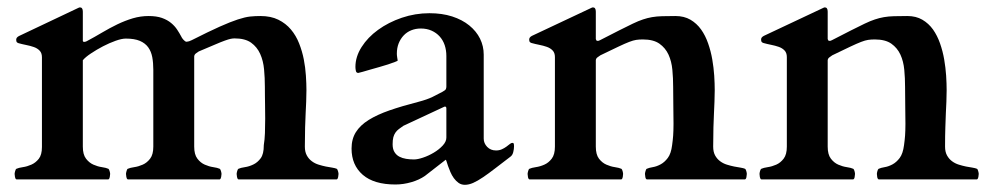

<svg xmlns="http://www.w3.org/2000/svg" viewBox="-20 -497 2742 532"><path d="M193.8 -473.6Q195.8 -474.6 198 -475.6Q200.2 -476.6 201.2 -476.6Q209.5 -476.6 209.5 -464.8V-383.8Q210 -380.9 213.4 -380.9Q216.3 -380.9 220.2 -382.8Q242.2 -394.5 263.2 -407Q284.2 -419.4 305.4 -429.7Q326.7 -439.9 348.1 -446.3Q369.6 -452.6 391.6 -452.6Q413.6 -452.6 428.7 -447.3Q443.8 -441.9 454.1 -433.3Q464.4 -424.8 470.9 -414.8Q477.5 -404.8 482.4 -395.5Q482.9 -394 484.4 -391.8Q485.8 -389.6 488 -387.2Q490.2 -384.8 492.4 -383.1Q494.6 -381.3 497.1 -381.3Q503.9 -381.8 511.2 -385.7Q558.6 -409.7 588.6 -423.1Q618.7 -436.5 638.9 -443.1Q659.2 -449.7 673.1 -451.2Q687 -452.6 701.7 -452.6Q730.5 -452.6 751.2 -442.4Q772 -432.1 786.1 -415.3Q800.3 -398.4 808.8 -376.7Q817.4 -355 821.8 -332.3Q826.2 -309.6 827.6 -287.4Q829.1 -265.1 829.1 -247.1Q829.1 -230 828.4 -215.3Q827.6 -200.7 826.9 -183.3Q826.2 -166 825.4 -144Q824.7 -122.1 824.7 -90.8Q824.7 -76.2 830.1 -66.4Q835.4 -56.6 844 -50.3Q852.5 -43.9 862.8 -40.8Q873 -37.6 882.8 -35.6Q892.6 -33.7 900.6 -32.5Q908.7 -31.2 913.1 -29.3Q915 -28.3 916.5 -22.9Q918 -17.6 918 -15.1Q918 -12.2 917 -6.6Q916 -1 913.1 0H640.6Q637.7 -1 636.7 -6.6Q635.7 -12.2 635.7 -15.1Q635.7 -17.6 637.2 -22.9Q638.7 -28.3 640.6 -29.3Q647 -32.2 658.7 -33.9Q670.4 -35.6 682.1 -41.3Q693.8 -46.9 702.4 -58.6Q710.9 -70.3 710.9 -93.8V-94.7Q713.4 -109.9 714.1 -128.2Q714.8 -146.5 714.8 -168.5Q714.8 -179.2 714.6 -188.7Q714.4 -198.2 714.4 -208.3Q714.4 -218.3 714.1 -230Q713.9 -241.7 713.9 -256.8Q713.9 -280.8 711.7 -304.7Q709.5 -328.6 700.9 -347.7Q692.4 -366.7 675.8 -378.7Q659.2 -390.6 629.9 -390.6Q625 -390.6 619.1 -389.4Q613.3 -388.2 603 -384.5Q592.8 -380.9 575.7 -373.5Q558.6 -366.2 530.8 -354.5Q526.9 -352.1 522.7 -348.9Q518.6 -345.7 518.1 -340.8V-90.8Q518.1 -68.8 526.9 -57.4Q535.6 -45.9 547.4 -40.8Q559.1 -35.6 570.8 -33.9Q582.5 -32.2 588.9 -29.3Q590.8 -28.3 592.3 -22.9Q593.8 -17.6 593.8 -15.1Q593.8 -12.2 592.8 -6.6Q591.8 -1 588.9 0H334Q331.1 -1 330.1 -6.6Q329.1 -12.2 329.1 -15.1Q329.1 -17.6 330.6 -22.9Q332 -28.3 334 -29.3Q340.3 -32.2 352.1 -33.9Q363.8 -35.6 375.5 -40.8Q387.2 -45.9 396 -57.4Q404.8 -68.8 404.8 -90.8V-303.7Q404.8 -322.8 401.9 -338.6Q398.9 -354.5 390.6 -366Q382.3 -377.4 367.4 -383.8Q352.5 -390.1 328.6 -390.1Q317.4 -390.1 300.3 -384Q283.2 -377.9 265.4 -368.7Q247.6 -359.4 232.2 -349.1Q216.8 -338.9 209.5 -330.1V-90.8Q209.5 -68.8 218.3 -57.4Q227.1 -45.9 238.8 -40.8Q250.5 -35.6 262.2 -33.9Q273.9 -32.2 280.3 -29.3Q282.2 -28.3 283.7 -22.9Q285.2 -17.6 285.2 -15.1Q285.2 -12.2 284.2 -6.6Q283.2 -1 280.3 0H25.4Q22.5 -1 21.5 -6.6Q20.5 -12.2 20.5 -15.1Q20.5 -17.6 22 -22.9Q23.4 -28.3 25.4 -29.3Q31.7 -32.2 43.5 -33.9Q55.2 -35.6 66.9 -40.8Q78.6 -45.9 87.4 -56.9Q96.2 -67.9 96.2 -89.8V-338.4Q96.2 -350.1 89.8 -356.7Q83.5 -363.3 73.7 -366.7Q64 -370.1 52.7 -372.3Q41.5 -374.5 31.2 -377.4Q28.3 -378.4 26.6 -380.1Q24.9 -381.8 24.9 -387.2Q24.9 -389.6 26.4 -392.1Q27.8 -394.5 32.2 -397Z M1157.7 -9.8Q1141.6 1.5 1119.6 7.8Q1097.7 14.2 1075.7 14.2Q1016.1 14.2 985.1 -12.7Q954.1 -39.6 954.1 -85.4Q954.1 -111.8 966.1 -130.9Q978 -149.9 1001.5 -164.6Q1024.9 -179.2 1059.3 -191.2Q1093.8 -203.1 1139.2 -214.8Q1163.6 -221.2 1178.5 -228.5Q1193.4 -235.8 1206.1 -242.7Q1214.4 -247.1 1215.6 -250.5Q1216.8 -253.9 1216.8 -256.8V-341.8Q1216.8 -357.9 1212.2 -371.8Q1207.5 -385.7 1198.2 -396Q1189 -406.2 1175.8 -412.1Q1162.6 -418 1146 -418Q1131.8 -418 1119.6 -413.1Q1107.4 -408.2 1098.6 -398.9Q1089.8 -389.6 1084.7 -377Q1079.6 -364.3 1079.6 -348.1Q1079.6 -346.7 1079.8 -343.8Q1080.1 -340.8 1080.6 -337.6Q1081.1 -334.5 1081.5 -332Q1082 -329.6 1082 -329.1Q1081.5 -328.1 1074 -325.2Q1066.4 -322.3 1055.4 -318.6Q1044.4 -314.9 1031.2 -311.3Q1018.1 -307.6 1006.1 -304.2Q994.1 -300.8 985.1 -298.1Q976.1 -295.4 972.7 -294.9Q967.3 -294.9 966.1 -300.5Q964.8 -306.2 964.8 -311.5Q964.8 -339.8 981.9 -366.7Q999 -393.6 1027.6 -414.3Q1056.2 -435.1 1093.3 -447.8Q1130.4 -460.4 1169.9 -460.4Q1205.1 -460.4 1232.9 -451.4Q1260.7 -442.4 1280.3 -426.5Q1299.8 -410.6 1310.1 -389.9Q1320.3 -369.1 1320.3 -345.7V-112.8Q1320.3 -100.1 1329.8 -90.1Q1339.4 -80.1 1354.5 -80.1Q1363.3 -80.1 1370.4 -83.3Q1377.4 -86.4 1383.1 -90.6Q1388.7 -94.7 1392.6 -97.9Q1396.5 -101.1 1399.4 -101.1Q1403.3 -101.1 1403.8 -97.9Q1404.3 -94.7 1404.3 -92.3Q1404.3 -84 1402.1 -75.4Q1399.9 -66.9 1394.5 -63Q1370.6 -44.9 1352.1 -30.5Q1333.5 -16.1 1318.4 -5.9Q1303.2 4.4 1291 9.8Q1278.8 15.1 1268.1 15.1Q1258.3 15.1 1250.7 9.8Q1243.2 4.4 1237.5 -3.4Q1231.9 -11.2 1228 -20.3Q1224.1 -29.3 1221.4 -37.1Q1218.8 -44.9 1217.3 -49.8Q1215.8 -54.7 1214.8 -54.2ZM1067.9 -97.2Q1067.9 -84 1073 -75.7Q1078.1 -67.4 1086.4 -63Q1094.7 -58.6 1105.2 -56.9Q1115.7 -55.2 1127 -55.2Q1137.2 -55.2 1152.3 -60.3Q1167.5 -65.4 1181.9 -74Q1196.3 -82.5 1206.5 -93.5Q1216.8 -104.5 1216.8 -115.7V-196.3Q1216.8 -201.7 1212.9 -201.7Q1211.9 -201.7 1210.9 -201.2L1097.7 -148.4Q1090.8 -143.6 1085.2 -139.4Q1079.6 -135.3 1075.7 -129.6Q1071.8 -124 1069.8 -116.5Q1067.9 -108.9 1067.9 -97.2Z M1615.2 -473.6Q1617.2 -474.6 1619.4 -475.6Q1621.6 -476.6 1622.6 -476.6Q1630.9 -476.6 1630.9 -464.8V-388.7Q1632.3 -383.8 1634.8 -383.8Q1637.2 -383.8 1638.7 -384Q1640.1 -384.3 1642.6 -385.7Q1673.8 -401.9 1695.6 -412.8Q1717.3 -423.8 1733.2 -431.4Q1749 -439 1761.5 -443.1Q1773.9 -447.3 1786.6 -449.5Q1799.3 -451.7 1814.5 -452.1Q1829.6 -452.6 1851.6 -452.6Q1875.5 -452.6 1893.1 -442.4Q1910.6 -432.1 1922.6 -415.3Q1934.6 -398.4 1942.1 -376.7Q1949.7 -355 1953.6 -332.3Q1957.5 -309.6 1959 -287.4Q1960.4 -265.1 1960.4 -247.1Q1960.4 -230 1959.7 -215.3Q1959 -200.7 1958.3 -183.3Q1957.5 -166 1956.8 -144Q1956.1 -122.1 1956.1 -90.8Q1956.1 -76.2 1961.4 -66.4Q1966.8 -56.6 1975.3 -50.3Q1983.9 -43.9 1994.1 -40.8Q2004.4 -37.6 2014.2 -35.6Q2023.9 -33.7 2032 -32.5Q2040 -31.2 2044.4 -29.3Q2046.4 -28.3 2047.9 -22.9Q2049.3 -17.6 2049.3 -15.1Q2049.3 -12.2 2048.3 -6.6Q2047.4 -1 2044.4 0H1772Q1769 -1 1768.1 -6.6Q1767.1 -12.2 1767.1 -15.1Q1767.1 -17.6 1768.6 -22.9Q1770 -28.3 1772 -29.3Q1778.3 -32.2 1788.8 -33.9Q1799.3 -35.6 1810.3 -41.5Q1821.3 -47.4 1830.3 -59.3Q1839.4 -71.3 1842.3 -94.7Q1843.3 -102.1 1844 -108.4Q1844.7 -114.7 1845.2 -121.3Q1845.7 -127.9 1845.9 -135.7Q1846.2 -143.6 1846.2 -153.8Q1846.2 -175.8 1845.7 -200.7Q1845.2 -225.6 1845.2 -256.3Q1845.2 -280.3 1843 -303.7Q1840.8 -327.1 1832.3 -345.7Q1823.7 -364.3 1807.1 -376Q1790.5 -387.7 1761.2 -387.7Q1751 -387.7 1742.9 -386.5Q1734.9 -385.3 1723.4 -380.9Q1711.9 -376.5 1693.4 -367.7Q1674.8 -358.9 1643.6 -343.8Q1639.6 -341.3 1635.5 -338.1Q1631.3 -335 1630.9 -330.1V-90.8Q1630.9 -68.8 1639.6 -57.4Q1648.4 -45.9 1660.2 -40.8Q1671.9 -35.6 1683.6 -33.9Q1695.3 -32.2 1701.7 -29.3Q1703.6 -28.3 1705.1 -22.9Q1706.5 -17.6 1706.5 -15.1Q1706.5 -12.2 1705.6 -6.6Q1704.6 -1 1701.7 0H1446.8Q1443.8 -1 1442.9 -6.6Q1441.9 -12.2 1441.9 -15.1Q1441.9 -17.6 1443.4 -22.9Q1444.8 -28.3 1446.8 -29.3Q1453.1 -32.2 1464.8 -33.9Q1476.6 -35.6 1488.3 -40.8Q1500 -45.9 1508.8 -57.4Q1517.6 -68.8 1517.6 -90.8V-338.9Q1517.6 -350.6 1511.2 -357.2Q1504.9 -363.8 1495.1 -367.2Q1485.4 -370.6 1474.1 -372.8Q1462.9 -375 1452.6 -377.9Q1449.7 -378.9 1448 -380.6Q1446.3 -382.3 1446.3 -387.7Q1446.3 -390.1 1447.8 -392.6Q1449.2 -395 1453.6 -397.5Z M2257.8 -473.6Q2259.8 -474.6 2262 -475.6Q2264.2 -476.6 2265.1 -476.6Q2273.4 -476.6 2273.4 -464.8V-388.7Q2274.9 -383.8 2277.3 -383.8Q2279.8 -383.8 2281.2 -384Q2282.7 -384.3 2285.2 -385.7Q2316.4 -401.9 2338.1 -412.8Q2359.9 -423.8 2375.7 -431.4Q2391.6 -439 2404.1 -443.1Q2416.5 -447.3 2429.2 -449.5Q2441.9 -451.7 2457 -452.1Q2472.2 -452.6 2494.1 -452.6Q2518.1 -452.6 2535.6 -442.4Q2553.2 -432.1 2565.2 -415.3Q2577.1 -398.4 2584.7 -376.7Q2592.3 -355 2596.2 -332.3Q2600.1 -309.6 2601.6 -287.4Q2603 -265.1 2603 -247.1Q2603 -230 2602.3 -215.3Q2601.6 -200.7 2600.8 -183.3Q2600.1 -166 2599.4 -144Q2598.6 -122.1 2598.6 -90.8Q2598.6 -76.2 2604 -66.4Q2609.4 -56.6 2617.9 -50.3Q2626.5 -43.9 2636.7 -40.8Q2647 -37.6 2656.7 -35.6Q2666.5 -33.7 2674.6 -32.5Q2682.6 -31.2 2687 -29.3Q2689 -28.3 2690.4 -22.9Q2691.9 -17.6 2691.9 -15.1Q2691.9 -12.2 2690.9 -6.6Q2689.9 -1 2687 0H2414.6Q2411.6 -1 2410.6 -6.6Q2409.7 -12.2 2409.7 -15.1Q2409.7 -17.6 2411.1 -22.9Q2412.6 -28.3 2414.6 -29.3Q2420.9 -32.2 2431.4 -33.9Q2441.9 -35.6 2452.9 -41.5Q2463.9 -47.4 2472.9 -59.3Q2481.9 -71.3 2484.9 -94.7Q2485.8 -102.1 2486.6 -108.4Q2487.3 -114.7 2487.8 -121.3Q2488.3 -127.9 2488.5 -135.7Q2488.8 -143.6 2488.8 -153.8Q2488.8 -175.8 2488.3 -200.7Q2487.8 -225.6 2487.8 -256.3Q2487.8 -280.3 2485.6 -303.7Q2483.4 -327.1 2474.9 -345.7Q2466.3 -364.3 2449.7 -376Q2433.1 -387.7 2403.8 -387.7Q2393.6 -387.7 2385.5 -386.5Q2377.4 -385.3 2366 -380.9Q2354.5 -376.5 2335.9 -367.7Q2317.4 -358.9 2286.1 -343.8Q2282.2 -341.3 2278.1 -338.1Q2273.9 -335 2273.4 -330.1V-90.8Q2273.4 -68.8 2282.2 -57.4Q2291 -45.9 2302.7 -40.8Q2314.5 -35.6 2326.2 -33.9Q2337.9 -32.2 2344.2 -29.3Q2346.2 -28.3 2347.7 -22.9Q2349.1 -17.6 2349.1 -15.1Q2349.1 -12.2 2348.1 -6.6Q2347.2 -1 2344.2 0H2089.4Q2086.4 -1 2085.4 -6.6Q2084.5 -12.2 2084.5 -15.1Q2084.5 -17.6 2085.9 -22.9Q2087.4 -28.3 2089.4 -29.3Q2095.7 -32.2 2107.4 -33.9Q2119.1 -35.6 2130.9 -40.8Q2142.6 -45.9 2151.4 -57.4Q2160.2 -68.8 2160.2 -90.8V-338.9Q2160.2 -350.6 2153.8 -357.2Q2147.5 -363.8 2137.7 -367.2Q2127.9 -370.6 2116.7 -372.8Q2105.5 -375 2095.2 -377.9Q2092.3 -378.9 2090.6 -380.6Q2088.9 -382.3 2088.9 -387.7Q2088.9 -390.1 2090.3 -392.6Q2091.8 -395 2096.2 -397.5Z"/></svg>

Font: Cardo
Style: Bold
Weight: 700
Designer: David J. Perry
Foundry: David J. Perry
Version: Version 1.0011